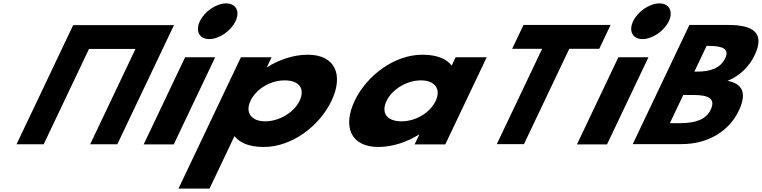

<svg xmlns="http://www.w3.org/2000/svg" viewBox="-20 -850 4484 1130"><path d="M503.8 -561.9H777.4L510.7 -0.9H670.5L1003.9 -702.1H844.1H570.5H410.7L77.3 -0.9H237.1Z M1311.1 -830C1253.1 -830 1183.8 -783 1156.2 -725C1128.6 -667 1153.3 -620 1211.3 -620C1269.3 -620 1338.6 -667 1366.2 -725C1393.8 -783 1369.1 -830 1311.1 -830ZM1069.4 -513H1246.4L1002.5 0H825.5Z M1931.2 -257C2002.5 -407 1955.1 -528 1791 -528C1706.3 -528 1618.9 -497 1553 -455H1550.8L1578.4 -513H1397.9L1030.4 260H1213.1L1360 -49C1391.3 -8 1449.3 15 1532.8 15C1696.9 15 1859.9 -107 1931.2 -257ZM1743.2 -257C1709.5 -186 1621.6 -136 1540.5 -136C1460.6 -136 1420.7 -186 1454.5 -257C1487.7 -327 1571.6 -377 1655.1 -377C1742.2 -377 1776.5 -327 1743.2 -257Z M2067.1 -256C1995.8 -106 2043.2 15 2207.3 15C2292 15 2379.3 -16 2445.3 -58H2447.7L2420.1 0H2600.6L2844.5 -513H2661.6L2638.3 -464C2607 -505 2549 -528 2465.5 -528C2301.4 -528 2138.4 -406 2067.1 -256ZM2255.1 -256C2288.8 -327 2376.7 -377 2457.8 -377C2537.7 -377 2577.8 -327 2544 -256C2510.8 -186 2426.7 -136 2343.2 -136C2256.1 -136 2221.8 -186 2255.1 -256Z M2994.3 -562.9H3170.7L2904 -1.9H3063.8L3330.5 -562.9H3506.9L3573.6 -703.1H3061Z M3861.1 -830C3803.1 -830 3733.8 -783 3706.2 -725C3678.6 -667 3703.3 -620 3761.3 -620C3819.3 -620 3888.6 -667 3916.2 -725C3943.8 -783 3919.1 -830 3861.1 -830ZM3619.4 -513H3796.4L3552.5 0H3375.5Z M4037.4 -703.1 3704 -1.9H3992.4C4150.6 -1.9 4272.7 -81.8 4327.7 -197.4C4381.4 -310.4 4342.4 -358.9 4262.2 -374.2C4336.2 -404.8 4390.5 -460 4421.2 -524.6C4484.7 -658.1 4410.9 -703.1 4267.2 -703.1ZM4066.7 -428.6 4138.6 -579.9H4154.1C4238.4 -579.9 4272.5 -558.6 4248.7 -508.5C4220.8 -449.8 4165.4 -428.6 4082.1 -428.6ZM3922.4 -125.1 4001.2 -290.9H4061.9C4153.5 -290.9 4192.9 -267.9 4162.2 -203.3C4136 -148.1 4074.7 -125.1 3983.1 -125.1Z"/></svg>

Font: Hussar
Style: BdSuprExtOblFive
Weight: 700
Foundry: Cannot Into Space Fonts
Version: Version 2.00